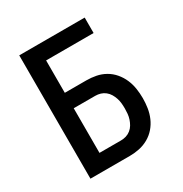

<svg xmlns="http://www.w3.org/2000/svg" viewBox="-171 -863 942 991"><g transform="rotate(-30 300.0 -367.5)"><path d="M83 0V-735H473V-643H190V-450H318Q347 -450 375.5 -444.5Q404 -439 429.5 -424.5Q455 -410 474 -387.5Q493 -365 504.5 -338.5Q516 -312 520.5 -283Q525 -254 525 -225Q525 -196 520.5 -167Q516 -138 504.5 -111.5Q493 -85 474 -63Q455 -41 429.5 -26.5Q404 -12 375.5 -6Q347 0 318 0ZM190 -92H318Q334 -92 349 -96.5Q364 -101 376.5 -111Q389 -121 397 -134.5Q405 -148 410 -163Q415 -178 416.5 -194Q418 -210 418 -225Q418 -241 416.5 -256.5Q415 -272 410 -287Q405 -302 397 -315.5Q389 -329 376.5 -339Q364 -349 349 -353.5Q334 -358 318 -358H190Z"/></g></svg>

Font: Iosevka SS04 Semibold Extended
Style: Regular
Weight: 600
Width: 7
Monospace: yes
Designer: Belleve Invis
Foundry: Belleve Invis
Version: Version 19.0.0; ttfautohint (v1.8.4)